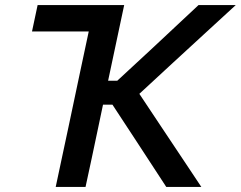

<svg xmlns="http://www.w3.org/2000/svg" viewBox="-20 -733 944 753"><path d="M198.5 0Q211 -58 222.5 -112.8Q234 -167.5 248.5 -234.5L295.5 -457Q304.5 -499.5 312.5 -536.8Q320.5 -574 328 -609.5H105.5L127.5 -713H467Q454.5 -654 442.5 -597.8Q430.5 -541.5 416 -473L404 -416.5H440L567.5 -534.5Q612 -576 656 -617.2Q700 -658.5 758.5 -713H904.5Q840.5 -654.5 779.8 -598.5Q719 -542.5 658.5 -487L526.5 -365L612 -236.5Q637 -199 665.8 -155.8Q694.5 -112.5 721.8 -71.8Q749 -31 769.5 0H632Q599.5 -50 570.8 -93.8Q542 -137.5 514.5 -180L421 -322.5H384L365.5 -234.5Q351.5 -167.5 339.8 -112.8Q328 -58 315.5 0Z"/></svg>

Font: Commissioner Medium
Style: Italic
Weight: 500
Italic angle: -12°
Designer: Kostas Bartsokas
Foundry: Kostas Bartsokas
Version: Version 1.000; ttfautohint (v1.8.3)